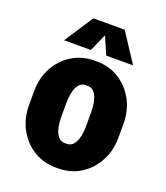

<svg xmlns="http://www.w3.org/2000/svg" viewBox="-136 -819 802 928"><g transform="rotate(20 265.0 -355.0)"><path d="M329 -224V-296H495V-224ZM35 -224V-296H201V-224ZM259 -409V-535H271V-409ZM259 15V-111H271V15ZM35 -295Q35 -364 64.5 -418Q94 -472 145 -503.5Q196 -535 260 -535V-409Q232 -409 216.5 -379Q201 -349 201 -295ZM495 -295H329Q329 -349 313.5 -379Q298 -409 270 -409V-535Q335 -535 385.5 -503.5Q436 -472 465.5 -418Q495 -364 495 -295ZM35 -225H201Q201 -171 216.5 -141Q232 -111 260 -111V15Q196 15 145 -16.5Q94 -48 64.5 -102.5Q35 -157 35 -225ZM495 -225Q495 -157 465.5 -102.5Q436 -48 385.5 -16.5Q335 15 270 15V-111Q298 -111 313.5 -141Q329 -171 329 -225ZM184 -725H290L225 -577H87ZM345 -725 442 -577H304L239 -725Z"/></g></svg>

Font: Akshar Light
Style: Regular
Weight: 300
Designer: Tall Chai
Foundry: Tall Chai
Version: Version 1.100